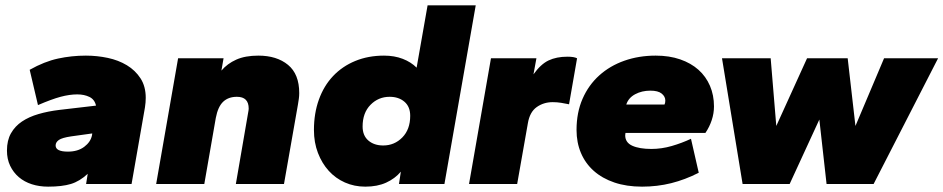

<svg xmlns="http://www.w3.org/2000/svg" viewBox="-20 -688 3528 718"><path d="M160 10Q127 10 99 1Q71 -8 50.5 -25.5Q30 -43 18 -68Q6 -93 6 -125Q6 -163 21 -189.5Q36 -216 62 -233.5Q88 -251 124 -261.5Q160 -272 202 -277L339 -293Q334 -316 314.5 -325.5Q295 -335 269 -335Q240 -335 206.5 -326Q173 -317 122 -295L91 -427Q146 -458 197 -469Q248 -480 301 -480Q343 -480 383 -471.5Q423 -463 454.5 -444Q486 -425 505.5 -395Q525 -365 525 -322Q525 -305 522 -286L472 0H302L308 -38Q278 -10 245 0Q212 10 160 10ZM234 -121Q271 -121 295 -139Q319 -157 324 -182L325 -189L246 -178Q212 -173 200 -164.5Q188 -156 188 -144Q188 -121 234 -121Z M862 0 908 -267Q910 -277 910 -282Q910 -326 866 -326Q834 -326 814.5 -307.5Q795 -289 787 -247L744 0H564L646 -470H816L808 -424Q830 -450 863.5 -465Q897 -480 946 -480Q1015 -480 1057 -445.5Q1099 -411 1099 -340Q1099 -329 1097.5 -318.5Q1096 -308 1094 -296L1042 0Z M1346 10Q1305 10 1270 -5.5Q1235 -21 1209.5 -49Q1184 -77 1169 -116Q1154 -155 1154 -202Q1154 -264 1172.5 -315.5Q1191 -367 1225.5 -403.5Q1260 -440 1308.5 -460Q1357 -480 1416 -480Q1455 -480 1486 -468Q1517 -456 1538 -435L1579 -668H1759L1642 0H1472L1479 -46Q1457 -20 1424 -5Q1391 10 1346 10ZM1413 -144Q1455 -144 1484.5 -174Q1514 -204 1514 -255Q1514 -289 1492.5 -307.5Q1471 -326 1437 -326Q1395 -326 1365.5 -296Q1336 -266 1336 -215Q1336 -181 1357.5 -162.5Q1379 -144 1413 -144Z M1734 0 1816 -470H1986L1975 -410Q2002 -448 2031.5 -462Q2061 -476 2102 -476Q2127 -476 2138 -470L2108 -298Q2094 -301 2078.5 -303.5Q2063 -306 2047 -306Q2013 -306 1987 -287.5Q1961 -269 1954 -227L1914 0Z M2381 10Q2323 10 2277.5 -5.5Q2232 -21 2200.5 -49Q2169 -77 2152.5 -116Q2136 -155 2136 -202Q2136 -267 2158.5 -318.5Q2181 -370 2221 -406Q2261 -442 2315 -461Q2369 -480 2432 -480Q2483 -480 2523.5 -466Q2564 -452 2592 -427Q2620 -402 2635 -367Q2650 -332 2650 -290Q2650 -264 2641.5 -238.5Q2633 -213 2618 -191H2319Q2318 -187 2318 -182Q2318 -155 2344.5 -143Q2371 -131 2416 -131Q2454 -131 2492 -142Q2530 -153 2564 -169L2593 -42Q2542 -16 2490 -3Q2438 10 2381 10ZM2412 -349Q2380 -349 2355 -335.5Q2330 -322 2322 -297H2465Q2468 -303 2468 -312Q2468 -327 2454.5 -338Q2441 -349 2412 -349Z M3071 0 3044 -241 2933 0H2757L2680 -470H2862L2883 -217L2998 -470H3150L3179 -217L3286 -470H3488L3247 0Z"/></svg>

Font: Celebes Black
Style: Italic
Weight: 900
Italic angle: -10°
Designer: Anugrah Pasau
Foundry: Lafontype
Version: Version 1.000; ttfautohint (v1.8.4)